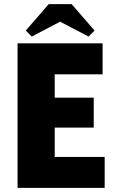

<svg xmlns="http://www.w3.org/2000/svg" viewBox="-20 -910 556 930"><path d="M65 -700H477V-550H245V-437H434V-292H245V-150H487V0H65ZM327 -890 438 -762 409 -733 271 -805 134 -733 105 -762 216 -890Z"/></svg>

Font: Tilda Sans Black
Style: Regular
Weight: 900
Designer: ParaType Ltd
Foundry: ParaType Ltd
Version: Version 1.009